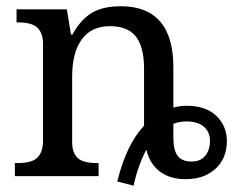

<svg xmlns="http://www.w3.org/2000/svg" viewBox="-20 -566 767 617"><path d="M537.1 -220.2Q557.6 -226.1 580.1 -226.1Q641.1 -226.1 675 -193.8Q709 -161.6 709 -112.8Q709 -57.1 672.6 -23.7Q636.2 9.8 576.2 9.8Q526.9 9.8 494.4 -14.2Q461.9 -38.1 450.2 -85Q437.5 -61 427 -32Q416.5 -2.9 409.2 30.8L356.9 17.1Q371.1 -41 392.6 -86.2Q414.1 -131.3 442.9 -162.1V-345.2Q442.9 -415.5 416.5 -448.7Q390.1 -481.9 333 -481.9Q273.9 -481.9 242.9 -439.7Q211.9 -397.5 211.9 -319.8V-108.9Q211.9 -75.7 229 -58.8Q246.1 -42 293 -42H296.9V0H27.8V-42H36.1Q83.5 -42 100.8 -60.1Q118.2 -78.1 118.2 -113.8V-425.8Q118.2 -459.5 100.3 -476.8Q82.5 -494.1 37.1 -494.1H33.2V-536.1H194.8L208 -455.1H212.9Q237.3 -500.5 272.7 -523.2Q308.1 -545.9 369.1 -545.9Q451.7 -545.9 494.4 -497.1Q537.1 -448.2 537.1 -350.1ZM537.1 -168V-122.1Q537.1 -84 550.8 -65.4Q564.5 -46.9 596.2 -46.9Q624.5 -46.9 639.6 -65.7Q654.8 -84.5 654.8 -112.8Q654.8 -142.1 635 -158.9Q615.2 -175.8 579.1 -175.8Q567.9 -175.8 557.4 -173.8Q546.9 -171.9 537.1 -168Z"/></svg>

Font: Noto Serif
Style: Regular
Weight: 400
Designer: Monotype Design team
Foundry: Monotype Imaging Inc.
Version: Version 1.02